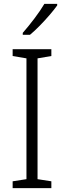

<svg xmlns="http://www.w3.org/2000/svg" viewBox="-20 -967 329 987"><path d="M244 0H45V-35L116 -46V-667L45 -679V-714H244V-679L173 -667V-46L244 -35ZM274 -939Q259 -918 235 -890Q211 -862 184 -834.5Q157 -807 134 -788H97V-798Q126 -831 157 -872Q188 -913 208 -947H274Z"/></svg>

Font: Noto Sans Myanmar SemiCondensed Light
Style: Regular
Weight: 300
Width: 4
Designer: Monotype Design Team
Foundry: Monotype Imaging Inc.
Version: Version 2.107; ttfautohint (v1.8.4.7-5d5b)